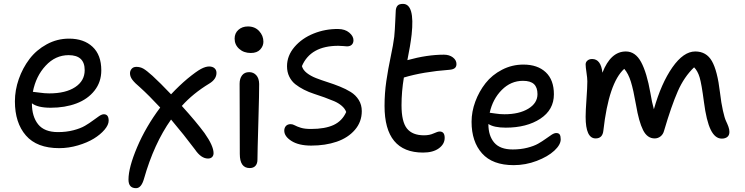

<svg xmlns="http://www.w3.org/2000/svg" viewBox="-20 -794 3851 993"><path d="M286.1 -27.8Q170.9 -27.8 114 -93.3Q57.1 -158.7 57.1 -270Q57.1 -327.6 77.1 -385Q97.2 -442.4 132.6 -489Q168 -535.6 221.7 -564.9Q275.4 -594.2 336.9 -594.2Q413.6 -594.2 458.7 -552Q503.9 -509.8 503.9 -430.2Q503.9 -370.1 469 -325.7Q434.1 -281.2 375.2 -259Q316.4 -236.8 242.2 -236.8Q174.8 -236.8 145 -259.8Q145 -191.4 177.2 -151.1Q209.5 -110.8 279.8 -110.8Q323.2 -110.8 359.9 -120.4Q396.5 -129.9 419.7 -143.6Q442.9 -157.2 460.7 -170.7Q478.5 -184.1 492.7 -193.6Q506.8 -203.1 517.1 -203.1Q542 -203.1 542 -169.9Q542 -148.4 520.8 -123.3Q499.5 -98.1 465.3 -77.1Q431.2 -56.2 383.1 -42Q335 -27.8 286.1 -27.8ZM152.8 -318.8Q158.7 -318.8 184.8 -314.9Q210.9 -311 234.9 -311Q319.8 -311 368.9 -343.5Q418 -376 418 -431.2Q418 -508.8 335 -508.8Q266.6 -508.8 216.1 -454.3Q165.5 -399.9 149.9 -318.8Z M683.6 179.2Q644.5 179.2 644.5 134.8Q644.5 72.8 689.2 -32.7Q733.9 -138.2 808.6 -237.8Q750 -300.8 704.6 -341.8Q677.2 -364.7 664.8 -381.1Q652.3 -397.5 652.3 -415Q652.3 -428.2 660.9 -438.2Q669.4 -448.2 685.5 -448.2Q705.1 -448.2 721.4 -439Q737.8 -429.7 768.6 -401.9Q808.1 -365.7 864.7 -306.2Q907.2 -351.6 949.7 -387.2Q995.6 -424.8 1019.5 -437.5Q1043.5 -450.2 1061.5 -450.2Q1079.1 -450.2 1089.4 -441.2Q1099.6 -432.1 1099.6 -417Q1099.6 -384.3 1062.5 -361.8Q978 -310.5 920.4 -246.1Q995.1 -163.6 1037.6 -106Q1084.5 -39.6 1084.5 -2Q1084.5 10.7 1076.9 18.3Q1069.3 25.9 1055.7 25.9Q1020 25.9 988.3 -21Q931.6 -96.7 864.7 -175.8Q776.4 -51.3 724.6 130.9Q710.9 179.2 683.6 179.2Z M1277.3 -520Q1240.7 -520 1217 -541.3Q1193.4 -562.5 1193.4 -594.2Q1193.4 -622.1 1212.9 -639.6Q1232.4 -657.2 1262.2 -657.2Q1298.3 -657.2 1320.3 -633.3Q1342.3 -609.4 1342.3 -578.1Q1342.3 -555.7 1325.7 -537.8Q1309.1 -520 1277.3 -520ZM1271.5 75.2Q1220.2 75.2 1220.2 2Q1220.2 -110.8 1219.7 -216.6Q1219.2 -322.3 1219.2 -360.8Q1219.2 -387.7 1231.9 -404.3Q1244.6 -420.9 1268.6 -420.9Q1291 -420.9 1305.4 -405Q1319.8 -389.2 1320.3 -359.9Q1320.8 -320.8 1316.2 -162.1Q1311.5 -3.4 1311.5 32.2Q1311.5 51.8 1301.3 63.5Q1291 75.2 1271.5 75.2Z M1589.4 -41Q1525.4 -41 1487.8 -64.7Q1450.2 -88.4 1450.2 -118.2Q1450.2 -132.8 1458.7 -142.3Q1467.3 -151.9 1483.4 -151.9Q1493.7 -151.9 1504.6 -145.8Q1515.6 -139.6 1535.6 -133.3Q1555.7 -127 1588.4 -127Q1661.1 -127 1705.6 -147.7Q1750 -168.5 1770.5 -214.8Q1764.2 -232.4 1747.3 -246.8Q1730.5 -261.2 1708 -270.8Q1685.5 -280.3 1658.2 -290.3Q1630.9 -300.3 1604 -308.8Q1577.1 -317.4 1551.8 -330.3Q1526.4 -343.3 1507.1 -358.6Q1487.8 -374 1476.1 -397.7Q1464.4 -421.4 1464.4 -451.2Q1464.4 -505.9 1502.9 -551Q1541.5 -596.2 1602.3 -620.6Q1663.1 -645 1729.5 -644Q1764.6 -643.6 1786.4 -625.2Q1808.1 -606.9 1808.1 -585.9Q1808.1 -571.3 1799.3 -562.7Q1790.5 -554.2 1774.4 -554.2Q1771 -554.2 1756.6 -555.7Q1742.2 -557.1 1729.5 -557.1Q1586.4 -557.1 1541.5 -452.1Q1546.9 -432.1 1566.9 -416.5Q1586.9 -400.9 1614.5 -390.1Q1642.1 -379.4 1674.3 -369.1Q1706.5 -358.9 1737.5 -346.4Q1768.6 -334 1794.2 -318.1Q1819.8 -302.2 1835.4 -277.1Q1851.1 -252 1851.1 -219.2Q1851.1 -163.6 1815.4 -122.3Q1779.8 -81.1 1721.2 -61Q1662.6 -41 1589.4 -41Z M2168 -4.9Q1968.8 -4.9 1968.8 -246.1Q1968.8 -311.5 1978 -374.5Q1987.3 -437.5 2000.7 -501Q2014.2 -564.5 2019 -604Q2022.5 -640.6 2024.2 -684.1Q2025.9 -727.5 2026.9 -740.2Q2028.3 -756.3 2036.4 -765.1Q2044.4 -773.9 2064 -773.9Q2126 -773.9 2108.9 -615.2Q2102.5 -559.1 2086.9 -482.9Q2189 -511.2 2275.9 -511.2Q2303.7 -511.2 2322.3 -497.1Q2340.8 -482.9 2340.8 -462.9Q2340.8 -448.7 2332 -441.7Q2323.2 -434.6 2304.7 -433.1Q2168 -422.9 2068.8 -393.1Q2056.6 -319.8 2056.6 -250Q2056.6 -164.6 2084.7 -129.4Q2112.8 -94.2 2172.9 -94.2Q2201.7 -94.2 2222.7 -104Q2243.7 -113.8 2253.9 -113.8Q2279.8 -113.8 2279.8 -81.1Q2279.8 -48.8 2249.8 -26.9Q2219.7 -4.9 2168 -4.9Z M2636.7 60.1Q2527.3 60.1 2473.1 -0.7Q2418.9 -61.5 2418.9 -164.1Q2418.9 -216.3 2438.2 -268.6Q2457.5 -320.8 2491.2 -363.8Q2524.9 -406.7 2576.4 -433.3Q2627.9 -460 2687 -460Q2760.3 -460 2802.5 -420.4Q2844.7 -380.9 2844.7 -306.2Q2844.7 -226.1 2774.4 -179.9Q2704.1 -133.8 2595.7 -133.8Q2534.7 -133.8 2505.9 -152.8V-151.9Q2505.9 -91.8 2536.1 -56.4Q2566.4 -21 2631.8 -21Q2672.4 -21 2707 -29.8Q2741.7 -38.6 2763.4 -51Q2785.2 -63.5 2802.2 -75.9Q2819.3 -88.4 2833 -97.2Q2846.7 -106 2856.9 -106Q2869.6 -106 2874.8 -98.1Q2879.9 -90.3 2879.9 -73.2Q2879.9 -45.4 2846.7 -14.6Q2813.5 16.1 2755.9 38.1Q2698.2 60.1 2636.7 60.1ZM2512.7 -210.9Q2517.1 -210.9 2540.8 -207Q2564.5 -203.1 2588.9 -203.1Q2665 -203.1 2712.4 -231.9Q2759.8 -260.7 2759.8 -307.1Q2759.8 -341.8 2741.7 -358.9Q2723.6 -376 2684.6 -376Q2622.1 -376 2575.2 -328.9Q2528.3 -281.7 2512.7 -210.9Z M3060.5 -78.1Q3008.8 -78.1 3008.8 -189.9Q3008.8 -220.7 3013.2 -281.7Q3017.6 -342.8 3017.6 -373Q3017.6 -390.1 3013.2 -418.9Q3008.8 -447.8 3008.8 -460.9Q3008.8 -472.7 3018.1 -480.7Q3027.3 -488.8 3042.5 -488.8Q3087.9 -488.8 3095.7 -418Q3138.2 -527.8 3216.8 -527.8Q3266.1 -527.8 3295.7 -473.1Q3325.2 -418.5 3343.8 -313Q3351.6 -264.6 3361.8 -229Q3399.9 -363.3 3457.5 -445.6Q3515.1 -527.8 3575.7 -527.8Q3633.3 -527.8 3661.9 -478Q3690.4 -428.2 3703.6 -315.9Q3710 -261.2 3718.8 -222.2Q3727.5 -183.1 3734.9 -168Q3742.2 -152.8 3747.3 -138.7Q3752.4 -124.5 3752.4 -111.8Q3752.4 -94.2 3741.5 -85.7Q3730.5 -77.1 3712.9 -77.1Q3678.2 -77.1 3655.8 -122.8Q3633.3 -168.5 3620.6 -267.1Q3608.4 -360.4 3598.4 -393.8Q3588.4 -427.2 3569.8 -445.8Q3518.1 -396.5 3485.4 -321.8Q3452.6 -247.1 3414.6 -118.2Q3409.7 -99.1 3396.2 -88.6Q3382.8 -78.1 3365.7 -78.1Q3327.6 -78.1 3305.9 -121.1Q3284.2 -164.1 3269.5 -251Q3255.9 -329.1 3242.9 -371.1Q3230 -413.1 3208.5 -438Q3128.4 -365.7 3100.6 -119.1Q3096.7 -78.1 3060.5 -78.1Z"/></svg>

Font: Shantell Sans Irregular Bouncy
Style: Regular
Weight: 400
Designer: Stephen Nixon, Anya Danilova, Shantell Martin
Foundry: Arrow Type
Version: Version 1.006;[9816181b4]